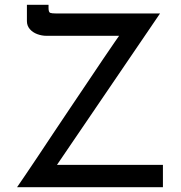

<svg xmlns="http://www.w3.org/2000/svg" viewBox="-20 -779 752 799"><path d="M51 0Q62 -16 84.5 -49Q107 -82 137 -127Q167 -172 201.5 -224Q236 -276 272.5 -330Q309 -384 343.5 -435.5Q378 -487 408 -531.5Q438 -576 460.5 -608.5Q483 -641 494 -656L507 -630H173Q154 -630 135 -637Q116 -644 104 -658Q92 -672 92 -691V-759H182V-746Q182 -728 189 -725.5Q196 -723 213 -723H646L209 -81L203 -93H658V0Z"/></svg>

Font: Josefin Sans Thin
Style: Regular
Weight: 400
Version: Version 2.000